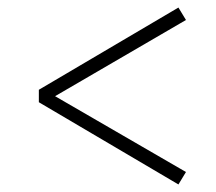

<svg xmlns="http://www.w3.org/2000/svg" viewBox="-20 -587 573 509"><path d="M83 -316V-349L453 -567L473 -534L126 -332L473 -131L453 -98Z"/></svg>

Font: Source Serif 4 SmText Light
Style: Italic
Weight: 300
Italic angle: -12°
Designer: Frank Grießhammer
Foundry: Adobe
Version: Version 4.005;hotconv 1.1.0;makeotfexe 2.6.0